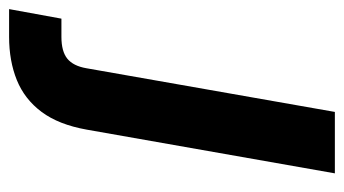

<svg xmlns="http://www.w3.org/2000/svg" viewBox="-300 -349 756 422"><g transform="rotate(90 78.0 -138.0)"><path d="M-113 220 -92 105H-52Q-20 105 -4 92Q12 79 17 50L113 -496H248L152 49Q141 111 113 148.5Q85 186 43 203Q1 220 -52 220Z"/></g></svg>

Font: DM Sans 24pt
Style: Bold Italic
Weight: 700
Italic angle: -10°
Designer: Colophon Foundry, Jonny Pinhorn
Foundry: Colophon Foundry
Version: Version 4.004;gftools[0.9.30]